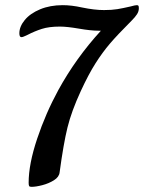

<svg xmlns="http://www.w3.org/2000/svg" viewBox="-20 -714 558 744"><path d="M91 -6Q91 -78 124 -176.5Q157 -275 206 -365Q274 -489 371 -595H363Q332 -595 286 -603Q240 -611 212 -611Q170 -611 142 -602Q114 -593 87 -579Q84 -578 76 -574Q68 -570 63 -570Q55 -570 55 -585Q55 -611 76 -636.5Q97 -662 135.5 -678Q174 -694 223 -694Q257 -694 298 -685Q346 -675 383 -675Q413 -675 434.5 -678.5Q456 -682 486 -689Q504 -694 510 -694Q515 -694 516.5 -691.5Q518 -689 518 -682Q518 -670 511 -659Q504 -648 490 -634Q435 -579 406 -545Q377 -511 350 -468.5Q323 -426 293 -361Q257 -283 241.5 -220Q226 -157 211 -46Q209 -28 189 -15.5Q169 -3 144 3.5Q119 10 102 10Q95 10 93 7Q91 4 91 -6Z"/></svg>

Font: Charm
Style: Bold
Weight: 700
Designer: Katatrad Aksorn Co.,Ltd.
Foundry: Cadson Demak Co.,Ltd.
Version: Version 1.001